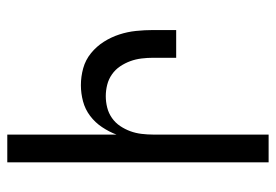

<svg xmlns="http://www.w3.org/2000/svg" viewBox="-138 -638 775 540"><g transform="rotate(-90 250.0 -367.5)"><path d="M64 0V-735H142V-428Q150 -449 163 -468.5Q176 -488 194.5 -502Q213 -516 235.5 -522Q258 -528 281 -528Q305 -528 328.5 -521.5Q352 -515 371 -499.5Q390 -484 403 -463.5Q416 -443 423.5 -420Q431 -397 433.5 -373Q436 -349 436 -325V-260H358V-325Q358 -341 356 -357.5Q354 -374 348.5 -389Q343 -404 334 -417.5Q325 -431 311.5 -440.5Q298 -450 282 -454Q266 -458 250 -458Q234 -458 218 -454Q202 -450 188.5 -440.5Q175 -431 166 -417.5Q157 -404 151.5 -389Q146 -374 144 -357.5Q142 -341 142 -325V0Z"/></g></svg>

Font: Iosevka Term Curly
Style: Regular
Weight: 400
Designer: Belleve Invis
Foundry: Belleve Invis
Version: Version 32.3.0